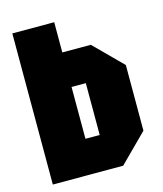

<svg xmlns="http://www.w3.org/2000/svg" viewBox="-106 -779 730 859"><g transform="rotate(-15 258.5 -350.0)"><path d="M32 0V-700H226V-560H358L486 -432V-128L358 0ZM226 -160H292V-400H226Z"/></g></svg>

Font: Tektur Condensed ExtraBold
Style: Regular
Weight: 800
Width: 3
Designer: Adam Jagosz
Foundry: Adam Jagosz
Version: Version 1.005;gftools[0.9.30]